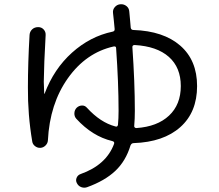

<svg xmlns="http://www.w3.org/2000/svg" viewBox="-20 -815 1040 910"><path d="M618.2 -601.6Q607.4 -601.6 607.4 -591.8Q619.1 -423.8 619.1 -290Q619.1 -252 616.2 -218.8Q615.2 -214.8 618.2 -211.4Q621.1 -208 626 -208Q725.6 -214.8 781.2 -267.1Q836.9 -319.3 836.9 -407.2Q836.9 -495.1 780.3 -545.4Q723.6 -595.7 618.2 -601.6ZM132.8 -144.5Q111.3 -271.5 112.3 -400.4Q112.3 -515.6 120.1 -649.4Q121.1 -665 132.3 -675.8Q143.6 -686.5 161.1 -686.5Q176.8 -686.5 187 -675.3Q197.3 -664.1 196.3 -648.4Q188.5 -511.7 187.5 -427.7Q187.5 -410.2 189.5 -372.1Q189.5 -370.1 190.4 -370.1Q191.4 -370.1 191.4 -371.1Q235.4 -488.3 321.3 -565.4Q407.2 -642.6 513.7 -665Q524.4 -667 523.4 -677.7Q522.5 -691.4 519.5 -717.8Q516.6 -744.1 515.6 -753.9Q513.7 -769.5 524.4 -781.7Q535.2 -793.9 551.3 -794.9Q567.4 -795.9 579.6 -786.1Q591.8 -776.4 592.8 -759.8Q593.8 -748 596.2 -723.1Q598.6 -698.2 599.6 -683.6Q601.6 -672.9 612.3 -672.9Q754.9 -668 834.5 -598.6Q914.1 -529.3 914.1 -407.2Q914.1 -283.2 834.5 -212.4Q754.9 -141.6 613.3 -136.7Q603.5 -136.7 598.6 -126Q576.2 -51.8 526.4 -4.9Q476.6 42 392.6 72.3Q378.9 77.1 364.7 71.8Q350.6 66.4 343.8 51.8Q337.9 40 343.3 27.3Q348.6 14.6 362.3 9.8Q483.4 -33.2 520.5 -132.8Q524.4 -143.6 511.7 -146.5Q418 -168.9 341.8 -252Q332 -262.7 332.5 -278.3Q333 -293.9 343.8 -304.7Q354.5 -314.5 368.7 -314.9Q382.8 -315.4 392.6 -303.7Q456.1 -234.4 526.4 -215.8Q537.1 -211.9 539.1 -223.6Q542 -253.9 542 -290Q542 -421.9 530.3 -586.9Q530.3 -596.7 518.6 -594.7Q387.7 -565.4 301.8 -444.3Q215.8 -323.2 207 -149.4Q206.1 -135.7 195.8 -125.5Q185.5 -115.2 171.9 -114.3Q158.2 -113.3 146.5 -122.1Q134.8 -130.9 132.8 -144.5Z"/></svg>

Font: Rounded-X Mgen+ 2m regular
Style: Regular
Weight: 400
Designer: [Source Han Sans]
Ryoko NISHIZUKA  (kana & ideographs); Paul D. Hunt (Latin, Greek & Cyrillic); Wenlong ZHANG  (bopomofo
Version: Version 1.059.20150602